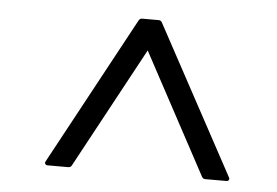

<svg xmlns="http://www.w3.org/2000/svg" viewBox="-38 -792 728 505"><g transform="rotate(5 326.0 -540.0)"><path d="M168 -343 340 -661 511 -343C513 -339 516 -337 520 -337H576C582 -337 585 -342 582 -347L371 -737C369 -741 366 -743 362 -743H318C314 -743 311 -741 309 -737L98 -347C95 -342 98 -337 104 -337H159C163 -337 166 -339 168 -343Z"/></g></svg>

Font: Shippori Mincho OTF SemiBold
Style: Regular
Weight: 600
Designer: FONTDASU
Foundry: FONTDASU / Google Inc. / but / Adobe
Version: Version 3.300;hotconv 1.0.109;makeotfexe 2.5.65596